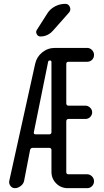

<svg xmlns="http://www.w3.org/2000/svg" viewBox="-20 -980 540 1000"><path d="M320.3 -960Q336.9 -960 343.8 -943.8Q350.6 -927.7 339.8 -915L255.9 -820.3Q228.5 -790 190.4 -790Q177.7 -790 171.4 -802.2Q165 -814.5 171.9 -824.2L226.6 -910.2Q241.2 -933.6 266.6 -946.8Q292 -960 320.3 -960ZM230.5 -657.2 156.2 -291Q155.3 -286.1 157.7 -283.2Q160.2 -280.3 165 -280.3H237.3Q241.2 -280.3 244.6 -283.2Q248 -286.1 248 -291V-657.2Q248 -665 240.2 -665Q231.4 -665 230.5 -657.2ZM57.6 0Q43 0 34.2 -12.2Q25.4 -24.4 28.3 -38.1L163.1 -647.5Q170.9 -683.6 199.7 -707Q228.5 -730.5 266.6 -730.5H433.6Q448.2 -730.5 459 -719.7Q469.7 -709 469.7 -693.8Q469.7 -678.7 459.5 -668.5Q449.2 -658.2 433.6 -658.2H335.9Q331.1 -658.2 328.1 -655.3Q325.2 -652.3 325.2 -647.5V-441.4Q325.2 -436.5 328.1 -433.1Q331.1 -429.7 335.9 -429.7H424.8Q438.5 -429.7 449.2 -419.4Q460 -409.2 460 -395Q460 -380.9 449.7 -370.6Q439.5 -360.4 424.8 -360.4H335.9Q331.1 -360.4 328.1 -356.9Q325.2 -353.5 325.2 -348.6V-83Q325.2 -78.1 328.1 -75.2Q331.1 -72.3 335.9 -72.3H433.6Q448.2 -72.3 459 -61.5Q469.7 -50.8 469.7 -36.1Q469.7 -21.5 459.5 -10.7Q449.2 0 433.6 0H333Q296.9 0 272.5 -24.9Q248 -49.8 248 -85V-199.2Q248 -204.1 244.6 -207Q241.2 -210 237.3 -210H151.4Q139.6 -210 136.7 -199.2L105.5 -38.1Q102.5 -22.5 87.9 -11.2Q73.2 0 57.6 0Z"/></svg>

Font: Rounded-X Mgen+ 2m regular
Style: Regular
Weight: 400
Designer: [Source Han Sans]
Ryoko NISHIZUKA  (kana & ideographs); Paul D. Hunt (Latin, Greek & Cyrillic); Wenlong ZHANG  (bopomofo
Version: Version 1.059.20150602